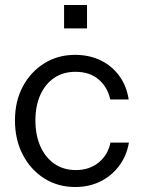

<svg xmlns="http://www.w3.org/2000/svg" viewBox="-20 -740 573 770"><path d="M282 10Q212 10 157.5 -24.5Q103 -59 71.5 -119.5Q40 -180 40 -257Q40 -334 71.5 -393Q103 -452 157.5 -486Q212 -520 281 -520Q338 -520 383.5 -498Q429 -476 458.5 -435.5Q488 -395 496 -341H422Q412 -390 376 -421Q340 -452 283 -452Q234 -452 198 -428Q162 -404 142 -360Q122 -316 122 -257Q122 -198 142 -153Q162 -108 198.5 -83Q235 -58 284 -58Q339 -58 376 -88.5Q413 -119 423 -168H497Q488 -115 457.5 -74.5Q427 -34 382 -12Q337 10 282 10ZM237 -626V-720H329V-626Z"/></svg>

Font: Instrument Sans
Style: Regular
Weight: 400
Designer: Rodrigo Fuenzalida
Foundry: fragTYPE
Version: Version 1.000;gftools[0.9.28]